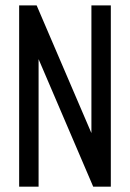

<svg xmlns="http://www.w3.org/2000/svg" viewBox="-20 -704 490 724"><path d="M125.5 0H52.2V-683.6H118.2L324.7 -202.1V-683.6H397.9V0H331.5L125.5 -481Z"/></svg>

Font: Anka/Coder Narrow
Style: Regular
Weight: 400
Width: 3
Monospace: yes
Version: Version 001.100